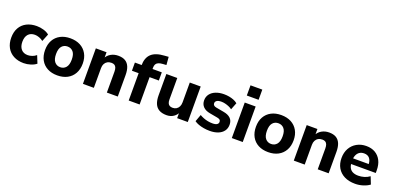

<svg xmlns="http://www.w3.org/2000/svg" viewBox="2 -1605 5112 2495"><g transform="rotate(20 2558.5 -358.0)"><path d="M297 11Q217 11 157.5 -20.5Q98 -52 66 -110Q34 -168 34 -247Q34 -326 66 -383Q98 -440 157.5 -470.5Q217 -501 297 -501Q345 -501 392.5 -487Q440 -473 470 -447L428 -343Q404 -363 372 -374.5Q340 -386 312 -386Q253 -386 220.5 -349.5Q188 -313 188 -246Q188 -180 220.5 -142.5Q253 -105 312 -105Q340 -105 372 -116Q404 -127 428 -148L470 -44Q440 -19 392 -4Q344 11 297 11Z M762 11Q683 11 624.5 -20Q566 -51 534 -109Q502 -167 502 -246Q502 -325 534 -382Q566 -439 624.5 -470Q683 -501 762 -501Q841 -501 899.5 -470Q958 -439 990.5 -381.5Q1023 -324 1023 -246Q1023 -167 990.5 -109Q958 -51 899.5 -20Q841 11 762 11ZM762 -102Q811 -102 841 -137.5Q871 -173 871 -246Q871 -319 841 -353.5Q811 -388 762 -388Q714 -388 684 -353.5Q654 -319 654 -246Q654 -173 684 -137.5Q714 -102 762 -102Z M1115 0V-491H1263V-399H1252Q1275 -448 1320.5 -474.5Q1366 -501 1424 -501Q1483 -501 1521 -478.5Q1559 -456 1578 -410.5Q1597 -365 1597 -295V0H1446V-288Q1446 -322 1437.5 -343.5Q1429 -365 1412.5 -374.5Q1396 -384 1371 -384Q1339 -384 1315.5 -370.5Q1292 -357 1279 -332Q1266 -307 1266 -274V0Z M1748 0V-378H1655V-491H1792L1748 -451V-482Q1748 -591 1806 -645.5Q1864 -700 1987 -707L2042 -711L2051 -601L2004 -598Q1965 -596 1942 -585.5Q1919 -575 1909 -556.5Q1899 -538 1899 -508V-474L1880 -491H2027V-378H1899V0Z M2273 11Q2211 11 2170 -12Q2129 -35 2109.5 -81.5Q2090 -128 2090 -197V-491H2241V-193Q2241 -164 2249 -144.5Q2257 -125 2273.5 -115.5Q2290 -106 2316 -106Q2345 -106 2367 -119.5Q2389 -133 2401.5 -158Q2414 -183 2414 -217V-491H2565V0H2418V-96H2433Q2411 -45 2370 -17Q2329 11 2273 11Z M2870 11Q2827 11 2787 4Q2747 -3 2714 -15Q2681 -27 2656 -45L2692 -143Q2717 -128 2746.5 -116.5Q2776 -105 2808 -99Q2840 -93 2871 -93Q2914 -93 2933.5 -106.5Q2953 -120 2953 -142Q2953 -162 2940 -172Q2927 -182 2902 -186L2797 -205Q2735 -216 2701.5 -250.5Q2668 -285 2668 -339Q2668 -389 2696 -425.5Q2724 -462 2773.5 -481.5Q2823 -501 2886 -501Q2922 -501 2956 -495Q2990 -489 3020.5 -477Q3051 -465 3075 -445L3037 -348Q3018 -363 2992 -374Q2966 -385 2939 -391.5Q2912 -398 2888 -398Q2843 -398 2823 -383.5Q2803 -369 2803 -347Q2803 -330 2814.5 -318.5Q2826 -307 2850 -303L2955 -284Q3020 -273 3054 -240.5Q3088 -208 3088 -152Q3088 -101 3061 -64.5Q3034 -28 2985 -8.5Q2936 11 2870 11Z M3168 -586V-727H3331V-586ZM3174 0V-491H3325V0Z M3678 11Q3599 11 3540.5 -20Q3482 -51 3450 -109Q3418 -167 3418 -246Q3418 -325 3450 -382Q3482 -439 3540.5 -470Q3599 -501 3678 -501Q3757 -501 3815.5 -470Q3874 -439 3906.5 -381.5Q3939 -324 3939 -246Q3939 -167 3906.5 -109Q3874 -51 3815.5 -20Q3757 11 3678 11ZM3678 -102Q3727 -102 3757 -137.5Q3787 -173 3787 -246Q3787 -319 3757 -353.5Q3727 -388 3678 -388Q3630 -388 3600 -353.5Q3570 -319 3570 -246Q3570 -173 3600 -137.5Q3630 -102 3678 -102Z M4031 0V-491H4179V-399H4168Q4191 -448 4236.5 -474.5Q4282 -501 4340 -501Q4399 -501 4437 -478.5Q4475 -456 4494 -410.5Q4513 -365 4513 -295V0H4362V-288Q4362 -322 4353.5 -343.5Q4345 -365 4328.5 -374.5Q4312 -384 4287 -384Q4255 -384 4231.5 -370.5Q4208 -357 4195 -332Q4182 -307 4182 -274V0Z M4881 11Q4794 11 4731.5 -20.5Q4669 -52 4635.5 -109.5Q4602 -167 4602 -245Q4602 -321 4634 -378.5Q4666 -436 4723.5 -468.5Q4781 -501 4854 -501Q4926 -501 4978 -470.5Q5030 -440 5058.5 -384Q5087 -328 5087 -251V-213H4726V-291H4978L4962 -277Q4962 -338 4935.5 -369.5Q4909 -401 4860 -401Q4823 -401 4797 -384Q4771 -367 4757 -335Q4743 -303 4743 -258V-250Q4743 -199 4758.5 -166.5Q4774 -134 4805.5 -118Q4837 -102 4884 -102Q4924 -102 4965 -114Q5006 -126 5039 -151L5079 -50Q5042 -22 4988.5 -5.5Q4935 11 4881 11Z"/></g></svg>

Font: Nunito Sans 12pt ExtraBold
Style: Regular
Weight: 800
Designer: Vernon Adams
Foundry: Vernon Adams
Version: Version 3.101;gftools[0.9.27]